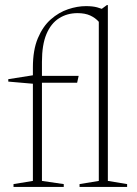

<svg xmlns="http://www.w3.org/2000/svg" viewBox="-20 -733 538 753"><path d="M144.5 -23.5 230 -11V0H33V-11L109 -23.5V-468.5Q109 -537 128.5 -583.2Q148 -629.5 179.2 -657Q210.5 -684.5 247 -696.8Q283.5 -709 317 -709Q343.5 -709 361 -704.2Q378.5 -699.5 394.5 -691.5L366.5 -689L399 -713H403V-657.5V-23.5L478.5 -11V0H292V-11L367.5 -23.5V-647.5Q354 -663 333.8 -672.2Q313.5 -681.5 284 -681.5Q243.5 -681.5 211.8 -661.5Q180 -641.5 162.2 -599.5Q144.5 -557.5 144.5 -490.5ZM288.5 -435.5 282.5 -408.5H133L110.5 -404.5L12.5 -413V-422.5L117 -439L124.5 -435.5Z"/></svg>

Font: Newsreader 24pt ExtraLight
Style: Regular
Weight: 250
Designer: Hugues Gentile
Foundry: Production Type
Version: Version 1.003